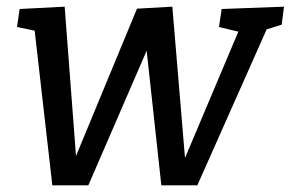

<svg xmlns="http://www.w3.org/2000/svg" viewBox="-20 -554 872 576"><path d="M645 -527 832 -534 825 -480 780 -466 572 2H464L420 -402L245 2H137L84 -462L31 -473L39 -527L174 -534L208 -86L391 -528L497 -534L535 -80L695 -459L637 -473Z"/></svg>

Font: Bitter Pro Medium
Style: Italic
Weight: 500
Italic angle: -9°
Designer: Sol Matas, and Bitter project Authors
Foundry: Sol Matas
Version: Version 1.010